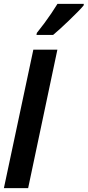

<svg xmlns="http://www.w3.org/2000/svg" viewBox="-23 -970 452 990"><path d="M-2.9 0 148.9 -713.9H272.9L122.1 0ZM165 -790 167 -800.3Q187.5 -825.7 206.3 -851.1Q225.1 -876.5 241.9 -901.4Q258.8 -926.3 273.4 -950.2H409.2L408.2 -941.9Q397.5 -928.7 376.5 -907.5Q355.5 -886.2 331.3 -863Q307.1 -839.8 285.4 -820.1Q263.7 -800.3 251 -790Z"/></svg>

Font: Open Sans Condensed
Style: Italic
Weight: 400
Width: 3
Italic angle: -12°
Designer: Monotype Design Team
Foundry: Monotype Imaging Inc.
Version: Version 3.000